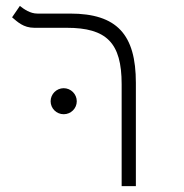

<svg xmlns="http://www.w3.org/2000/svg" viewBox="-20 -632 626 652"><path d="M441.4 -350.6C441.4 -514.6 377.4 -585.9 217.8 -585.9H106.9C82.5 -585.9 62 -600.6 47.4 -611.8L21 -573.2C39.1 -558.1 59.1 -537.6 96.7 -537.6H206.5C341.8 -537.6 393.1 -486.8 393.1 -346.2V0H441.4ZM196.3 -244.1C220.7 -244.1 240.7 -263.7 240.7 -288.1C240.7 -312.5 220.7 -332.5 196.3 -332.5C171.9 -332.5 151.9 -312.5 151.9 -288.1C151.9 -263.7 171.9 -244.1 196.3 -244.1Z"/></svg>

Font: Cascadia Code PL ExtraLight
Style: Regular
Weight: 200
Monospace: yes
Designer: Aaron Bell
Foundry: Saja Typeworks
Version: Version 2404.023